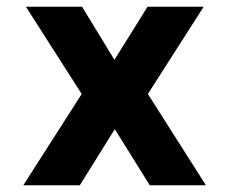

<svg xmlns="http://www.w3.org/2000/svg" viewBox="-20 -548 680 568"><path d="M318.5 -371 222.8 -528H56.7L221.7 -270L49 0H216.2L319.6 -166L423 0H589.1L417.5 -270L582.5 -528H416.4Z"/></svg>

Font: Asimov
Style: Wid
Weight: 500
Designer: Google
Version: Version 2.000980; 2014